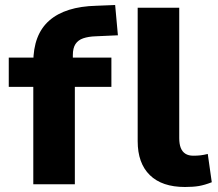

<svg xmlns="http://www.w3.org/2000/svg" viewBox="-20 -736 871 767"><path d="M113 0V-389H15V-506H159L113 -458V-486Q113 -598 177 -654Q241 -710 365 -713L440 -716L451 -595L362 -591Q333 -590 312.5 -583Q292 -576 281.5 -560Q271 -544 271 -516V-502L255 -506H425V-389H279V0ZM719 11Q627 11 578.5 -36.5Q530 -84 530 -172V-705H696V-184Q696 -161 702 -145.5Q708 -130 720.5 -122Q733 -114 752 -114Q768 -114 781 -115.5Q794 -117 810 -121L826 -8Q798 3 775 7Q752 11 719 11Z"/></svg>

Font: Nunito Sans 6pt ExtraBold
Style: Regular
Weight: 800
Version: Version 3.101;gftools[0.9.27]